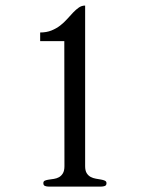

<svg xmlns="http://www.w3.org/2000/svg" viewBox="-20 -687 540 707"><path d="M293.5 -75.2Q293.5 -58.6 299.3 -49.3Q305.2 -40 314 -35.4Q322.8 -30.8 332.8 -29.1Q342.8 -27.3 351.6 -25.9Q360.4 -24.4 366.2 -21.7Q372.1 -19 372.1 -12.7Q372.1 -4.4 366 -2.2Q359.9 0 353.5 0H158.2Q151.9 0 145.8 -2.2Q139.6 -4.4 139.6 -12.7Q139.6 -19.5 145.5 -22Q151.4 -24.4 159.9 -25.6Q168.5 -26.9 178.5 -28.3Q188.5 -29.8 197 -34.4Q205.6 -39.1 211.4 -48.6Q217.3 -58.1 217.3 -75.2L216.8 -535.6H127.9V-567.4Q151.4 -567.4 169.4 -574.7Q187.5 -582 201.7 -593Q215.8 -604 227.3 -616.9Q238.8 -629.9 249.3 -640.9Q259.8 -651.9 270.3 -659.2Q280.8 -666.5 293.5 -666.5V-567.4Z"/></svg>

Font: Atsinvsda
Style: Regular
Weight: 400
Designer: Al Webster
Foundry: Al Webster and Michael Everson
Version: Version 2.000